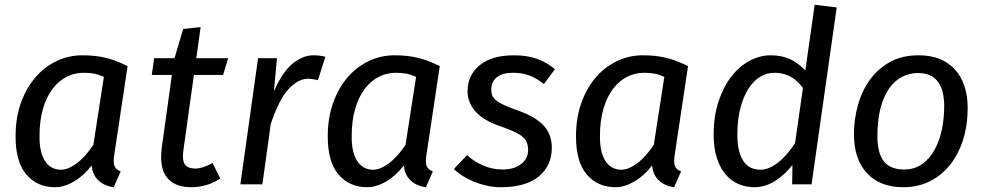

<svg xmlns="http://www.w3.org/2000/svg" viewBox="-20 -770 4117 802"><path d="M458 -128Q455 -110 455 -99Q455 -79 462 -69.5Q469 -60 484 -54L455 12Q416 7 391 -16.5Q366 -40 363 -79Q330 -36 289 -12Q248 12 210 12Q136 12 90.5 -40.5Q45 -93 45 -200Q45 -278 67.5 -340.5Q90 -403 128 -447Q166 -491 216.5 -515Q267 -539 324 -539Q352 -539 375 -536.5Q398 -534 419.5 -529Q441 -524 463.5 -515.5Q486 -507 513 -494ZM234 -61Q264 -61 300 -87.5Q336 -114 370 -165L414 -449Q391 -459 372.5 -462.5Q354 -466 329 -466Q292 -466 259 -449.5Q226 -433 200.5 -400Q175 -367 160 -317Q145 -267 145 -200Q145 -162 152 -135.5Q159 -109 171.5 -92.5Q184 -76 200 -68.5Q216 -61 234 -61Z M900 -24Q844 12 779 12Q718 12 685.5 -19.5Q653 -51 653 -114Q653 -132 656 -155L698 -457H614L624 -527H709L745 -649L818 -657L800 -527H933L912 -457H790L746 -142Q745 -135 744.5 -129Q744 -123 744 -118Q744 -89 757 -77.5Q770 -66 796 -66Q826 -66 868 -89Z M984 0 1058 -527H1137L1124 -388Q1159 -469 1202 -504Q1245 -539 1288 -539Q1316 -539 1339 -533L1308 -435Q1285 -441 1265 -441Q1224 -440 1184.5 -397Q1145 -354 1111 -252L1076 0Z M1762 -128Q1759 -110 1759 -99Q1759 -79 1766 -69.5Q1773 -60 1788 -54L1759 12Q1720 7 1695 -16.5Q1670 -40 1667 -79Q1634 -36 1593 -12Q1552 12 1514 12Q1440 12 1394.5 -40.5Q1349 -93 1349 -200Q1349 -278 1371.5 -340.5Q1394 -403 1432 -447Q1470 -491 1520.5 -515Q1571 -539 1628 -539Q1656 -539 1679 -536.5Q1702 -534 1723.5 -529Q1745 -524 1767.5 -515.5Q1790 -507 1817 -494ZM1538 -61Q1568 -61 1604 -87.5Q1640 -114 1674 -165L1718 -449Q1695 -459 1676.5 -462.5Q1658 -466 1633 -466Q1596 -466 1563 -449.5Q1530 -433 1504.5 -400Q1479 -367 1464 -317Q1449 -267 1449 -200Q1449 -162 1456 -135.5Q1463 -109 1475.5 -92.5Q1488 -76 1504 -68.5Q1520 -61 1538 -61Z M2079 -62Q2127 -62 2156.5 -84.5Q2186 -107 2186 -144Q2186 -160 2181 -173.5Q2176 -187 2163.5 -198Q2151 -209 2128.5 -219.5Q2106 -230 2072 -242Q2000 -266 1966.5 -304Q1933 -342 1933 -388Q1933 -456 1983.5 -497.5Q2034 -539 2127 -539Q2182 -539 2222.5 -524.5Q2263 -510 2298 -481L2252 -419Q2222 -443 2191.5 -454.5Q2161 -466 2123 -466Q2078 -466 2055 -447Q2032 -428 2032 -396Q2032 -382 2036 -371.5Q2040 -361 2052 -351Q2064 -341 2086 -331Q2108 -321 2144 -308Q2216 -283 2250.5 -246Q2285 -209 2285 -153Q2285 -78 2230.5 -33Q2176 12 2072 12Q2042 12 2013 5.5Q1984 -1 1958.5 -11.5Q1933 -22 1912 -35.5Q1891 -49 1876 -64L1931 -122Q1960 -95 1998.5 -78.5Q2037 -62 2079 -62Z M2799 -128Q2796 -110 2796 -99Q2796 -79 2803 -69.5Q2810 -60 2825 -54L2796 12Q2757 7 2732 -16.5Q2707 -40 2704 -79Q2671 -36 2630 -12Q2589 12 2551 12Q2477 12 2431.5 -40.5Q2386 -93 2386 -200Q2386 -278 2408.5 -340.5Q2431 -403 2469 -447Q2507 -491 2557.5 -515Q2608 -539 2665 -539Q2693 -539 2716 -536.5Q2739 -534 2760.5 -529Q2782 -524 2804.5 -515.5Q2827 -507 2854 -494ZM2575 -61Q2605 -61 2641 -87.5Q2677 -114 2711 -165L2755 -449Q2732 -459 2713.5 -462.5Q2695 -466 2670 -466Q2633 -466 2600 -449.5Q2567 -433 2541.5 -400Q2516 -367 2501 -317Q2486 -267 2486 -200Q2486 -162 2493 -135.5Q2500 -109 2512.5 -92.5Q2525 -76 2541 -68.5Q2557 -61 2575 -61Z M3289 0 3290 -81Q3256 -37 3215 -12.5Q3174 12 3132 12Q3095 12 3064 -1.5Q3033 -15 3010 -42.5Q2987 -70 2974 -111Q2961 -152 2961 -207Q2961 -285 2981.5 -346.5Q3002 -408 3035 -450.5Q3068 -493 3111 -516Q3154 -539 3199 -539Q3243 -539 3277.5 -524Q3312 -509 3344 -476L3383 -750L3475 -739L3370 0ZM3157 -61Q3190 -61 3228 -89.5Q3266 -118 3301 -172L3334 -403Q3304 -441 3275 -453.5Q3246 -466 3214 -466Q3185 -466 3157.5 -450.5Q3130 -435 3108.5 -403Q3087 -371 3073.5 -322Q3060 -273 3060 -207Q3060 -166 3067.5 -138.5Q3075 -111 3088 -93.5Q3101 -76 3118.5 -68.5Q3136 -61 3157 -61Z M3756 -62Q3801 -62 3832.5 -85Q3864 -108 3884.5 -145.5Q3905 -183 3914.5 -230Q3924 -277 3924 -326Q3924 -465 3814 -465Q3779 -465 3748 -449Q3717 -433 3694 -400.5Q3671 -368 3658 -318Q3645 -268 3645 -201Q3645 -129 3672.5 -95.5Q3700 -62 3756 -62ZM3547 -209Q3547 -271 3563.5 -330.5Q3580 -390 3613.5 -436.5Q3647 -483 3697.5 -511Q3748 -539 3817 -539Q3915 -539 3968.5 -480Q4022 -421 4022 -319Q4022 -247 4003 -186.5Q3984 -126 3948.5 -81.5Q3913 -37 3863.5 -12.5Q3814 12 3753 12Q3655 12 3601 -47Q3547 -106 3547 -209Z"/></svg>

Font: Yekcdsyqcyvpieeyorgstswgcgt
Style: Regular
Weight: 400
Italic angle: -8°
Designer: Carrois Corporate & Edenspiekermann
Foundry: Carrois Corporate GbR & Edenspiekermann AG
Version: Version 2.001